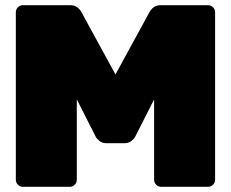

<svg xmlns="http://www.w3.org/2000/svg" viewBox="-20 -720 890 740"><path d="M599 -700H782Q793 -700 801 -692Q809 -684 809 -673V-27Q809 -16 801 -8Q793 0 782 0H601Q590 0 582 -8Q574 -16 574 -27V-337L501 -193Q498 -186 487 -177Q476 -168 459 -168H391Q374 -168 363 -177Q352 -186 349 -193L276 -337V-27Q276 -16 268 -8Q260 0 249 0H68Q57 0 49 -8Q41 -16 41 -27V-673Q41 -684 49 -692Q57 -700 68 -700H251Q279 -700 294 -673L425 -433L556 -673Q571 -700 599 -700Z"/></svg>

Font: Rubik Mono One
Style: Regular
Weight: 400
Designer: Hubert and Fischer with Elvire Volk Leonovitch (Cyrillic Expansion: Cyreal)
Foundry: Hubert and Fischer with Elvire Volk Leonovitch
Version: Version 2.000